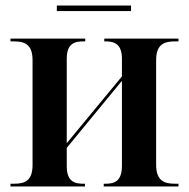

<svg xmlns="http://www.w3.org/2000/svg" viewBox="-20 -676 684 696"><path d="M186 -636H455V-656H186ZM18 0H288V-10H282C250 -10 222 -18 222 -74V-140L422 -383V-75C422 -19 395 -10 363 -10H356V0H627V-10H615C577 -10 546 -19 546 -79V-458C546 -517 577 -526 615 -526H627V-536H358V-526H363C395 -526 422 -516 422 -463V-399L222 -157V-463C222 -518 250 -526 282 -526H289V-536H18V-526H30C67 -526 98 -517 98 -458V-78C98 -18 67 -10 30 -10H18Z"/></svg>

Font: Noto Serif Display SemiCondensed SemiBold
Style: Regular
Weight: 600
Width: 4
Designer: Monotype Design Team
Foundry: Monotype Imaging Inc.
Version: Version 2.009